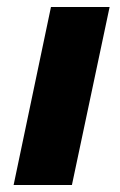

<svg xmlns="http://www.w3.org/2000/svg" viewBox="-20 -530 344 550"><path d="M19 0 126 -510H294L186 0Z"/></svg>

Font: Saira SemiExpanded
Style: Bold Italic
Weight: 700
Width: 6
Italic angle: -12°
Designer: Hector Gatti with collaboration of the Omnibus-Type team
Foundry: Omnibus-Type
Version: Version 1.101